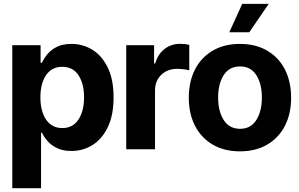

<svg xmlns="http://www.w3.org/2000/svg" viewBox="-20 -783 1569 1007"><path d="M44.4 204.1V-545.9H192.9V-453.6H199.7Q210 -476.1 228.8 -499Q247.6 -522 278.6 -537.4Q309.6 -552.7 355 -552.7Q415 -552.7 465.1 -521.7Q515.1 -490.7 545.4 -428.2Q575.7 -365.7 575.7 -272Q575.7 -180.7 546.4 -118.2Q517.1 -55.7 466.8 -23.4Q416.5 8.8 354.5 8.8Q310.5 8.8 279.8 -5.9Q249 -20.5 229.7 -42.7Q210.4 -64.9 199.7 -87.4H195.3V204.1ZM306.6 -111.3Q362.3 -111.3 391.6 -156.2Q420.9 -201.2 420.9 -272.5Q420.9 -343.8 391.8 -388.2Q362.8 -432.6 306.6 -432.6Q252 -432.6 221.9 -389.2Q191.9 -345.7 191.9 -272.5Q191.9 -199.7 221.9 -155.5Q252 -111.3 306.6 -111.3Z M642.1 0V-545.9H788.1V-450.2H793.9Q809.1 -501 844.2 -527.1Q879.4 -553.2 924.8 -553.2Q950.7 -553.2 972.7 -547.9V-414.1Q961.9 -417.5 943.1 -419.7Q924.3 -421.9 908.2 -421.9Q858.4 -421.9 825.7 -390.4Q793 -358.9 793 -308.6V0Z M1238.3 10.7Q1155.8 10.7 1095.5 -24.7Q1035.2 -60.1 1002.7 -123.3Q970.2 -186.5 970.2 -270.5Q970.2 -355 1002.7 -418.5Q1035.2 -481.9 1095.5 -517.3Q1155.8 -552.7 1238.3 -552.7Q1321.3 -552.7 1381.6 -517.3Q1441.9 -481.9 1474.4 -418.5Q1506.8 -355 1506.8 -270.5Q1506.8 -186.5 1474.4 -123.3Q1441.9 -60.1 1381.6 -24.7Q1321.3 10.7 1238.3 10.7ZM1239.3 -107.4Q1295.4 -107.4 1324.5 -153.8Q1353.5 -200.2 1353.5 -271.5Q1353.5 -342.8 1324.5 -388.7Q1295.4 -434.6 1239.3 -434.6Q1182.1 -434.6 1153.1 -388.7Q1124 -342.8 1124 -271.5Q1124 -200.2 1153.1 -153.8Q1182.1 -107.4 1239.3 -107.4ZM1182.6 -613.8 1250.5 -762.7H1389.2L1287.6 -613.8Z"/></svg>

Font: Inter Tight
Style: Bold
Weight: 700
Designer: Rasmus Andersson
Foundry: rsms
Version: Version 3.004; ttfautohint (v1.8.4.7-5d5b)